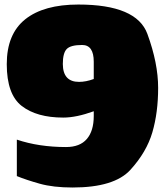

<svg xmlns="http://www.w3.org/2000/svg" viewBox="-20 -812 733 846"><path d="M393.1 -540Q393.1 -613.8 342 -613.8Q291 -613.8 273.9 -595.9Q256.8 -578.1 256.8 -529.8Q257.3 -451.2 328.1 -451.2Q358.9 -451.2 393.1 -463.9ZM271 -164.1Q332 -164.1 362.5 -199.5Q393.1 -234.9 393.1 -300.8V-321.8Q316.4 -293.9 258.8 -293.9Q142.1 -293.9 75.9 -345Q9.8 -396 9.8 -529.3Q9.8 -662.1 91.3 -727.1Q172.9 -792 325.2 -792Q582 -792 629.4 -662.6Q676.8 -533.2 676.8 -424.8Q676.8 -316.4 651.4 -229.2Q626 -142.1 554.9 -64Q483.9 14.2 299.8 14.2Q214.8 14.2 155.5 -2.4Q96.2 -19 54.2 -36.1V-196.8Q151.4 -164.1 271 -164.1Z"/></svg>

Font: AlfaSlabOne-Regular
Style: Regular
Weight: 400
Designer: JM Sole
Foundry: JM Sole
Version: Version 1.001